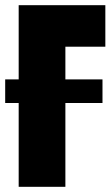

<svg xmlns="http://www.w3.org/2000/svg" viewBox="-21 -720 433 740"><path d="M-1 -323H374V-414H-1ZM51 0H231V-540H385V-700H51Z"/></svg>

Font: Advent Pro Black
Style: Regular
Weight: 900
Version: Version 3.000